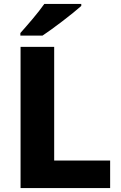

<svg xmlns="http://www.w3.org/2000/svg" viewBox="-20 -951 613 971"><path d="M391 -921V-931H204C173 -886 116 -821 83 -784V-771H195C247 -805 349 -883 391 -921ZM84 0H537V-139H254V-714H84Z"/></svg>

Font: Noto Sans Arabic ExtBd
Style: Regular
Weight: 800
Designer: Monotype Design Team, Nadine Chahine, Nizar Qandah and Khaled Hosny
Foundry: Monotype Imaging Inc.
Version: Version 2.012